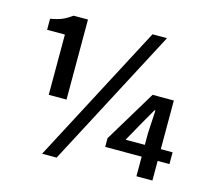

<svg xmlns="http://www.w3.org/2000/svg" viewBox="-108 -880 1116 1022"><g transform="rotate(15 449.5 -369.0)"><path d="M160 -298V-630H62V-691Q103 -698 128 -709Q153 -720 179 -739H258V-298ZM207 14 610 -752H690L287 14ZM723 0V-236L730 -364H725L674 -275L617 -173H876V-108H522V-156L694 -441H811V0Z"/></g></svg>

Font: Noto Sans SC SemiBold
Style: Regular
Weight: 600
Designer: Ryoko NISHIZUKA 西塚涼子 (kana, bopomofo & ideographs); Paul D. Hunt (Latin, Greek & Cyrillic); Sandoll Communications 산돌커뮤니
Foundry: Adobe
Version: Version 2.004-H2;hotconv 1.0.118;makeotfexe 2.5.65603